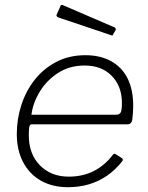

<svg xmlns="http://www.w3.org/2000/svg" viewBox="-20 -770 618 800"><path d="M263 10Q198 10 150 -17.5Q102 -45 76 -95Q50 -145 50 -212Q50 -274 69 -332.5Q88 -391 124.5 -437.5Q161 -484 214.5 -512Q268 -540 336 -540Q398 -540 443 -515Q488 -490 511.5 -443.5Q535 -397 535 -329Q535 -315 534 -300.5Q533 -286 531 -270Q530 -263 525 -257.5Q520 -252 512 -252H112Q106 -252 103 -244.5Q100 -237 100 -207Q100 -128 146.5 -81Q193 -34 266 -34Q325 -34 371 -57.5Q417 -81 451 -126Q455 -130 457.5 -129.5Q460 -129 463 -127L488 -111Q494 -107 490 -99Q461 -62 426 -38Q391 -14 350.5 -2Q310 10 263 10ZM465 -292Q476 -292 482 -300Q488 -308 488 -340Q488 -411 445.5 -454Q403 -497 333 -497Q270 -497 222.5 -466.5Q175 -436 146 -388.5Q117 -341 111 -292ZM233 -747Q234 -749 236.5 -749.5Q239 -750 241 -749L457 -656Q460 -655 461.5 -652Q463 -649 462 -645L452 -628Q451 -623 448.5 -622.5Q446 -622 441 -624L224 -697Q218 -699 216 -703Q214 -707 217 -711Z"/></svg>

Font: Libre Franklin Thin ExtraLight
Style: Italic
Weight: 250
Italic angle: -8°
Version: Version 3.000